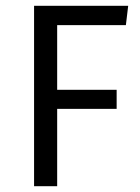

<svg xmlns="http://www.w3.org/2000/svg" viewBox="-20 -645 486 665"><path d="M178 0H98V-625H424L416 -558H178V-334H384V-268H178Z"/></svg>

Font: Changa Light
Style: Regular
Weight: 300
Designer: Eduardo Rodriguez Tunni
Foundry: Eduardo Rodriguez Tunni
Version: Version 2.002; ttfautohint (v1.5) -l 8 -r 50 -G 110 -x 14 -H